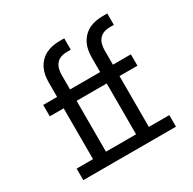

<svg xmlns="http://www.w3.org/2000/svg" viewBox="-161 -901 1072 1066"><g transform="rotate(-30 375.0 -367.5)"><path d="M78 0V-74H183V-400H94V-473H183V-566Q183 -589 187 -611.5Q191 -634 201 -654Q211 -674 227 -690.5Q243 -707 263.5 -717Q284 -727 306.5 -731Q329 -735 351 -735H380V-662H351Q333 -662 315.5 -655.5Q298 -649 286.5 -635Q275 -621 270.5 -602.5Q266 -584 266 -566V-473H459V-566Q459 -589 463 -611.5Q467 -634 477 -654Q487 -674 503 -690.5Q519 -707 539 -717Q559 -727 581.5 -731Q604 -735 627 -735H656V-662H627Q609 -662 591.5 -655.5Q574 -649 562 -635Q550 -621 545.5 -602.5Q541 -584 541 -566V-473H656V-400H541V-74H672V0ZM266 -74H459V-400H266Z"/></g></svg>

Font: Iosevka Etoile
Style: Regular
Weight: 400
Designer: Belleve Invis
Foundry: Belleve Invis
Version: Version 33.2.4